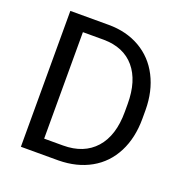

<svg xmlns="http://www.w3.org/2000/svg" viewBox="-127 -827 911 944"><g transform="rotate(20 328.0 -355.5)"><path d="M176.3 -633.8V-76.7H274.9Q383.3 -76.7 443.6 -144Q503.9 -211.4 503.9 -335.9V-377.4Q503.9 -498.5 447 -565.7Q390.1 -632.8 285.6 -633.8ZM82.5 0V-710.9H283.2Q376 -710.9 447.3 -669.9Q518.6 -628.9 557.4 -553.2Q596.2 -477.5 596.7 -379.4V-334Q596.7 -233.4 557.9 -157.7Q519 -82 447 -41.5Q375 -1 279.3 0Z"/></g></svg>

Font: RobotoDraft
Style: Regular
Weight: 400
Version: Version 2.001101; 2014